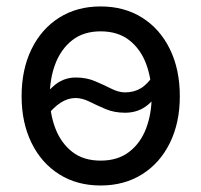

<svg xmlns="http://www.w3.org/2000/svg" viewBox="-20 -567 628 599"><path d="M293.9 11.7Q220.2 11.7 164.8 -23.2Q109.4 -58.1 78.4 -121.1Q47.4 -184.1 47.4 -266.6Q47.4 -350.6 78.4 -413.8Q109.4 -477.1 164.8 -512Q220.2 -546.9 293.9 -546.9Q367.7 -546.9 423.3 -512Q479 -477.1 510 -413.8Q541 -350.6 541 -266.6Q541 -184.1 510 -121.1Q479 -58.1 423.3 -23.2Q367.7 11.7 293.9 11.7ZM293.9 -65.9Q347.7 -65.9 383.1 -93.3Q418.5 -120.6 435.8 -166.3Q453.1 -211.9 453.1 -266.6Q453.1 -321.8 435.8 -367.9Q418.5 -414.1 383.1 -441.7Q347.7 -469.2 293.9 -469.2Q240.7 -469.2 205.6 -441.7Q170.4 -414.1 152.8 -368.2Q135.3 -322.3 135.3 -266.6Q135.3 -211.9 152.8 -166.3Q170.4 -120.6 205.3 -93.3Q240.2 -65.9 293.9 -65.9ZM124.5 -203.6 86.4 -233.4Q115.2 -269.5 145.8 -297.4Q176.3 -325.2 216.3 -325.2Q249.5 -325.2 276.6 -313.7Q303.7 -302.2 326.9 -290.5Q350.1 -278.8 370.1 -278.8Q397.9 -278.8 419.2 -291.5Q440.4 -304.2 460.9 -335L500.5 -308.6Q472.7 -266.6 442.6 -241Q412.6 -215.3 370.1 -215.3Q336.4 -215.3 309.3 -226.8Q282.2 -238.3 259.3 -249.8Q236.3 -261.2 215.8 -261.2Q191.9 -261.2 169.4 -246.8Q147 -232.4 124.5 -203.6Z"/></svg>

Font: Inter 18pt
Style: Regular
Weight: 400
Designer: Rasmus Andersson
Foundry: rsms
Version: Version 4.001;git-66647c0bb